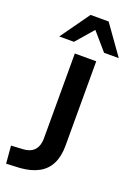

<svg xmlns="http://www.w3.org/2000/svg" viewBox="-186 -1005 752 1079"><g transform="rotate(20 190.5 -465.0)"><path d="M-1 9 -10 -96 61 -100Q91 -102 110.5 -113.5Q130 -125 140 -146.5Q150 -168 150 -198V-705H278V-199Q278 -136 256 -92Q234 -48 190 -24Q146 0 81 5ZM35 -765 159 -939H267L391 -765H303L213 -869L123 -765Z"/></g></svg>

Font: Nunito Sans 12pt ExtraLight 12pt
Style: Bold
Weight: 700
Version: Version 3.101;gftools[0.9.27]